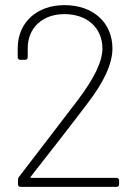

<svg xmlns="http://www.w3.org/2000/svg" viewBox="-20 -728 531 748"><path d="M100 -40C175 -136 249 -230 320 -324C385 -408 418 -480 418 -539C418 -639 344 -708 231 -708C124 -708 50 -641 49 -542V-505C49 -499 53 -495 59 -495H78C84 -495 88 -499 88 -505V-538C87 -619 145 -673 231 -673C320 -673 379 -619 379 -539C379 -487 345 -420 283 -338C208 -239 131 -140 54 -39C51 -35 50 -32 50 -27V-10C50 -4 54 0 60 0H434C440 0 444 -4 444 -10V-25C444 -31 440 -35 434 -35H102C99 -35 98 -37 100 -40Z"/></svg>

Font: Barlow ExtraLight
Style: Regular
Weight: 275
Designer: Jeremy Tribby
Foundry: Tribby Type
Version: Version 1.422;hotconv 1.0.109;makeotfexe 2.5.65596